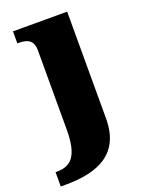

<svg xmlns="http://www.w3.org/2000/svg" viewBox="-172 -607 696 919"><g transform="rotate(-20 176.0 -148.0)"><path d="M-26 240H-3C167 240 289 187 289 8V-536H13V-475H17C59 -475 94 -466 94 -410V-7C94 126 55 167 -19 167H-26Z"/></g></svg>

Font: Noto Serif Georgian Black
Style: Regular
Weight: 900
Designer: Monotype Design Team, Akaki Razmadze
Foundry: Google LLC
Version: Version 2.003